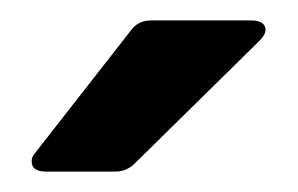

<svg xmlns="http://www.w3.org/2000/svg" viewBox="-20 -783 292 188"><path d="M25 -615Q11 -615 11 -625Q11 -630 15 -634L108 -753Q115 -763 128 -763H226Q233 -763 236.5 -760.5Q240 -758 240 -754Q240 -749 234 -743L112 -623Q104 -615 93 -615Z"/></svg>

Font: Open Sauce Two
Style: Bold
Weight: 700
Designer: Alfredo Marco Pradil
Foundry: Creative Sauce Fz LLC
Version: Version 1.477